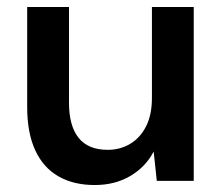

<svg xmlns="http://www.w3.org/2000/svg" viewBox="-20 -519 642 551"><path d="M252 12Q191 12 147.5 -13Q104 -38 81 -88Q58 -138 58 -212V-499H178V-224Q178 -158 205.5 -123.5Q233 -89 289 -89Q325 -89 354 -106.5Q383 -124 399.5 -157Q416 -190 416 -238V-499H536V0H430L421 -84Q398 -40 354 -14Q310 12 252 12Z"/></svg>

Font: DM Sans 20pt SemiBold
Style: Regular
Weight: 600
Version: Version 4.004;gftools[0.9.30]